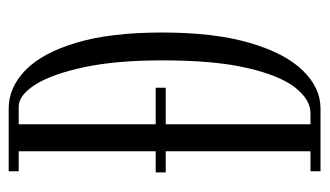

<svg xmlns="http://www.w3.org/2000/svg" viewBox="-174 -566 740 431"><g transform="rotate(-90 195.5 -350.0)"><path d="M27 0V-22.5H72V-347.5H24.5V-370H72V-677.5H27V-700H168Q215 -700 253.8 -662.5Q292.5 -625 315.5 -548.5Q338.5 -472 338.5 -355.5Q338.5 -238 315.2 -158.8Q292 -79.5 253.2 -39.8Q214.5 0 168 0ZM132.5 -22.5H157Q188 -22.5 215 -57Q242 -91.5 259 -165Q276 -238.5 276 -355.5Q276 -458 260.8 -530Q245.5 -602 221.8 -639.8Q198 -677.5 172 -677.5H132.5V-370H214.5V-347.5H132.5Z"/></g></svg>

Font: Imbue 50pt Light
Style: Regular
Weight: 300
Designer: Tyler Finck
Foundry: Etcetera Type Company
Version: Version 1.102; ttfautohint (v1.8.3)